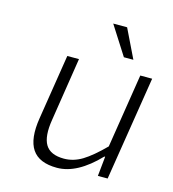

<svg xmlns="http://www.w3.org/2000/svg" viewBox="-108 -804 817 907"><g transform="rotate(15 300.0 -350.5)"><path d="M423.8 -573.2 334 -713.9H401.9L470.2 -573.2ZM252.9 13.2Q165.5 13.2 131.3 -37.6Q97.2 -88.4 113.8 -191.9L164.1 -509.8H221.2L172.9 -200.2Q159.2 -116.7 183.1 -76.9Q207 -37.1 273.9 -37.1Q319.8 -37.1 362.8 -63.2Q405.8 -89.4 463.9 -147.9L521 -509.8H579.1L498 0H450.2L460 -96.2H456.1Q351.6 13.2 252.9 13.2Z"/></g></svg>

Font: Office Code Pro Light Italic
Style: Regular
Weight: 300
Italic angle: -9°
Designer: Nathan Rutzky & Paul D. Hunt
Foundry: Adobe Systems Incorporated
Version: Version 1.004;PS 001.004;hotconv 1.0.70;makeotf.lib2.5.58329